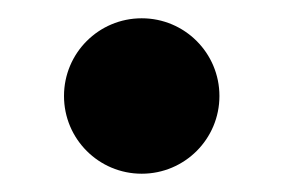

<svg xmlns="http://www.w3.org/2000/svg" viewBox="-20 -185 310 210"><path d="M135 5C182 5 220 -33 220 -80C220 -127 182 -165 135 -165C88 -165 50 -127 50 -80C50 -33 88 5 135 5Z"/></svg>

Font: Grotesk 03
Style: Bold
Weight: 500
Designer: Frank Adebiaye, contributions by Jérémy Landes, Ariel Martín Pérez
Foundry: Velvetyne Type Foundry
Version: Version 3.000;Glyphs 3.1.2 (3150)